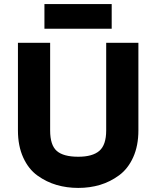

<svg xmlns="http://www.w3.org/2000/svg" viewBox="-20 -910 767 942"><path d="M198 -769V-890H528V-769ZM364 12Q308 12 258 -2.5Q208 -17 164 -48.5Q120 -80 94 -137Q68 -194 68 -270V-700H226V-270Q226 -198 258.5 -169.5Q291 -141 364 -141Q434 -141 467.5 -170Q501 -199 501 -270V-700H659V-270Q659 -195 633.5 -138.5Q608 -82 564.5 -50Q521 -18 471 -3Q421 12 364 12Z"/></svg>

Font: Overpass Heavy
Style: Regular
Weight: 900
Designer: Delve Withrington, Thomas Jockin
Foundry: Delve Fonts
Version: Version 3.000;DELV;Overpass